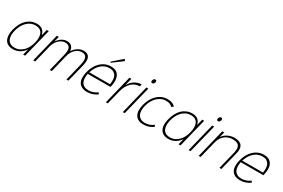

<svg xmlns="http://www.w3.org/2000/svg" viewBox="123 -2268 5380 3652"><g transform="rotate(30 2813.5 -442.5)"><path d="M514 0H471L503 -129H501Q455 -61 389.5 -25.5Q324 10 250 10Q183 10 139 -13.5Q95 -37 72 -79.5Q49 -122 46.5 -181Q44 -240 62 -311Q80 -383 111 -443.5Q142 -504 186.5 -547.5Q231 -591 287 -615Q343 -639 411 -639Q484 -639 530.5 -603Q577 -567 592 -497H594L627 -630H670ZM553 -311Q568 -371 568 -423.5Q568 -476 550.5 -514.5Q533 -553 496.5 -575.5Q460 -598 402 -598Q341 -598 292 -574Q243 -550 206 -510Q169 -470 143.5 -418Q118 -366 104 -311Q90 -255 90.5 -204.5Q91 -154 108.5 -115.5Q126 -77 163.5 -54Q201 -31 262 -31Q319 -31 366 -53Q413 -75 450 -113Q487 -151 513 -202Q539 -253 553 -311Z M1560 -384 1464 0H1421L1511 -364Q1524 -416 1528 -459Q1532 -502 1522.5 -533Q1513 -564 1488 -581Q1463 -598 1417 -598Q1375 -598 1339 -580.5Q1303 -563 1274.5 -534Q1246 -505 1225.5 -467.5Q1205 -430 1195 -389L1100 0H1057L1150 -380Q1162 -429 1165 -469.5Q1168 -510 1157.5 -538.5Q1147 -567 1121.5 -583Q1096 -599 1052 -599Q1014 -599 978.5 -582Q943 -565 913.5 -536Q884 -507 862 -467.5Q840 -428 829 -382L735 0H692L847 -630H890L862 -513H864Q900 -570 954 -605Q1008 -640 1071 -640Q1107 -640 1133 -629Q1159 -618 1176 -599Q1193 -580 1201.5 -556Q1210 -532 1212 -505H1215Q1235 -536 1261 -561.5Q1287 -587 1315.5 -604Q1344 -621 1374.5 -630.5Q1405 -640 1435 -640Q1527 -640 1559.5 -578Q1592 -516 1560 -384Z M2211 -860 1989 -695 1976 -712 2184 -895ZM2217 -297 1714 -296 1718 -291Q1707 -234 1710.5 -186Q1714 -138 1734.5 -103.5Q1755 -69 1792.5 -50Q1830 -31 1888 -31Q1937 -31 1984 -47.5Q2031 -64 2074 -96L2097 -64Q2047 -27 1991.5 -8.5Q1936 10 1878 10Q1805 10 1758.5 -14.5Q1712 -39 1689 -82.5Q1666 -126 1664.5 -184Q1663 -242 1680 -310Q1696 -378 1727.5 -438Q1759 -498 1804 -543Q1849 -588 1907 -614Q1965 -640 2034 -640Q2125 -640 2171 -599.5Q2217 -559 2230 -496Q2239 -454 2236 -407Q2233 -360 2221 -312L2220 -310ZM2188 -337 2184 -341Q2194 -395 2191 -441.5Q2188 -488 2169.5 -523Q2151 -558 2115 -578Q2079 -598 2024 -598Q1969 -598 1922.5 -577.5Q1876 -557 1839 -522Q1802 -487 1775 -440.5Q1748 -394 1731 -341L1724 -336Z M2695 -585H2685Q2646 -585 2604.5 -570Q2563 -555 2524.5 -521.5Q2486 -488 2455 -435.5Q2424 -383 2406 -310L2329 0H2287L2442 -629H2485L2446 -471H2448Q2469 -510 2497.5 -540.5Q2526 -571 2559 -591.5Q2592 -612 2628.5 -623Q2665 -634 2701 -634H2707Z M2889 -846Q2925 -846 2915 -801Q2903 -755 2867 -755Q2829 -755 2841 -801Q2846 -824 2859 -835Q2872 -846 2889 -846ZM2701 0H2659L2814 -629H2857Z M3329 -63Q3235 10 3115 10Q3046 10 3000.5 -13.5Q2955 -37 2931.5 -79.5Q2908 -122 2906 -180.5Q2904 -239 2922 -310Q2940 -382 2973 -442.5Q3006 -503 3052 -547Q3098 -591 3155 -615.5Q3212 -640 3277 -640Q3340 -640 3380 -623.5Q3420 -607 3448 -576L3410 -544Q3388 -570 3351 -584.5Q3314 -599 3267 -598Q3207 -598 3157.5 -573.5Q3108 -549 3069.5 -509.5Q3031 -470 3004.5 -418Q2978 -366 2964 -310Q2951 -256 2951 -205.5Q2951 -155 2969 -116.5Q2987 -78 3025 -54.5Q3063 -31 3125 -31Q3174 -31 3219.5 -46.5Q3265 -62 3307 -95Z M3927 0H3884L3916 -129H3914Q3868 -61 3802.5 -25.5Q3737 10 3663 10Q3596 10 3552 -13.5Q3508 -37 3485 -79.5Q3462 -122 3459.5 -181Q3457 -240 3475 -311Q3493 -383 3524 -443.5Q3555 -504 3599.5 -547.5Q3644 -591 3700 -615Q3756 -639 3824 -639Q3897 -639 3943.5 -603Q3990 -567 4005 -497H4007L4040 -630H4083ZM3966 -311Q3981 -371 3981 -423.5Q3981 -476 3963.5 -514.5Q3946 -553 3909.5 -575.5Q3873 -598 3815 -598Q3754 -598 3705 -574Q3656 -550 3619 -510Q3582 -470 3556.5 -418Q3531 -366 3517 -311Q3503 -255 3503.5 -204.5Q3504 -154 3521.5 -115.5Q3539 -77 3576.5 -54Q3614 -31 3675 -31Q3732 -31 3779 -53Q3826 -75 3863 -113Q3900 -151 3926 -202Q3952 -253 3966 -311Z M4335 -846Q4371 -846 4361 -801Q4349 -755 4313 -755Q4275 -755 4287 -801Q4292 -824 4305 -835Q4318 -846 4335 -846ZM4147 0H4105L4260 -629H4303Z M4926 -409 4825 0H4782L4878 -387Q4889 -432 4890 -470.5Q4891 -509 4876 -537.5Q4861 -566 4826.5 -582Q4792 -598 4732 -598Q4688 -598 4645 -584.5Q4602 -571 4566 -543.5Q4530 -516 4502.5 -474.5Q4475 -433 4462 -378L4368 0H4326L4481 -630H4524L4495 -515H4497Q4541 -575 4608.5 -607.5Q4676 -640 4747 -640Q4808 -640 4849 -623.5Q4890 -607 4911.5 -577Q4933 -547 4936 -504Q4939 -461 4926 -409Z M5577 -297 5074 -296 5078 -291Q5067 -234 5070.5 -186Q5074 -138 5094.5 -103.5Q5115 -69 5152.5 -50Q5190 -31 5248 -31Q5297 -31 5344 -47.5Q5391 -64 5434 -96L5457 -64Q5407 -27 5351.5 -8.5Q5296 10 5238 10Q5165 10 5118.5 -14.5Q5072 -39 5049 -82.5Q5026 -126 5024.5 -184Q5023 -242 5040 -310Q5056 -378 5087.5 -438Q5119 -498 5164 -543Q5209 -588 5267 -614Q5325 -640 5394 -640Q5469 -640 5513 -611.5Q5557 -583 5577 -536.5Q5597 -490 5596 -431Q5595 -372 5580 -310ZM5548 -337 5544 -341Q5554 -395 5551 -441.5Q5548 -488 5529.5 -523Q5511 -558 5475 -578Q5439 -598 5384 -598Q5329 -598 5282.5 -577.5Q5236 -557 5199 -522Q5162 -487 5135 -440.5Q5108 -394 5091 -341L5084 -336Z"/></g></svg>

Font: TypoPRO Sinkin Sans
Style: 200 X Light Italic
Weight: 200
Italic angle: -112°
Designer: Keith Bates
Foundry: K-Type
Version: Sinkin Sans (version 1.0)  by Keith Bates   •   © 2014   www